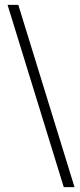

<svg xmlns="http://www.w3.org/2000/svg" viewBox="-20 -718 327 786"><path d="M55 -698H11L241 48H285Z"/></svg>

Font: Libertinus Math
Style: Regular
Weight: 400
Designer: Philipp H. Poll
Foundry: Khaled Hosny
Version: Version 6.2